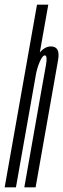

<svg xmlns="http://www.w3.org/2000/svg" viewBox="-58 -805 272 825"><path d="M-38 0H10.5L149.5 -785H101ZM46.5 0H95L164.5 -393.5Q181 -487.5 191.5 -546.5Q202 -605.5 161 -605.5Q131 -605.5 107 -571.5Q83 -537.5 75 -493.5L95.5 -480.5Q100.5 -510.5 112.5 -538.8Q124.5 -567 134.5 -567Q146.5 -567 139.8 -527.5Q133 -488 116.5 -397Z"/></svg>

Font: Anybody UltraCondensed Light
Style: Italic
Weight: 300
Width: 1
Italic angle: -10°
Version: Version 1.113;gftools[0.9.25]